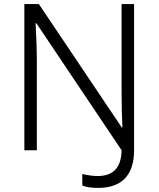

<svg xmlns="http://www.w3.org/2000/svg" viewBox="-20 -734 775 938"><path d="M382 172V116Q425 126 456 126Q515 126 544 94.5Q573 63 574 0L158 -620H154Q160 -502 160 -444V0H99V-714H170L575 -111H578Q574 -196 574 -282V-714H635V0Q635 91 590.5 137.5Q546 184 459 184Q409 184 382 172Z"/></svg>

Font: OpenSansMMV
Style: Light
Weight: 300
Foundry: Ascender Corporation
Version: Version 4.001